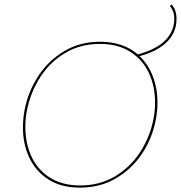

<svg xmlns="http://www.w3.org/2000/svg" viewBox="-20 -854 828 879"><path d="M788 -768Q788 -752 785 -735Q774 -686 732 -651Q690 -616 619 -597Q659 -559 680 -503.5Q701 -448 701 -384Q701 -342 692 -300Q675 -216 628 -147Q581 -78 509 -36.5Q437 5 346 5Q261 5 202.5 -32Q144 -69 114.5 -131.5Q85 -194 85 -271Q85 -314 94 -357Q111 -439 157 -508.5Q203 -578 275 -620.5Q347 -663 438 -663Q543 -663 611 -605Q754 -643 775 -739Q778 -754 778 -767Q778 -803 758 -826L765 -834Q788 -810 788 -768ZM690 -384Q690 -458 662 -519Q634 -580 577 -616.5Q520 -653 437 -653Q349 -653 279.5 -612Q210 -571 166 -503.5Q122 -436 105 -357Q96 -315 96 -273Q96 -199 123.5 -138.5Q151 -78 207.5 -41.5Q264 -5 347 -5Q436 -5 505.5 -46Q575 -87 619.5 -154.5Q664 -222 681 -301Q690 -343 690 -384Z"/></svg>

Font: Ysabeau Infant Hairline
Style: Italic
Weight: 100
Italic angle: -12°
Designer: Christian Thalmann (Catharsis Fonts)
Version: Version 0.003